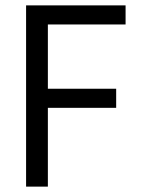

<svg xmlns="http://www.w3.org/2000/svg" viewBox="-20 -694 529 714"><path d="M447 -603H158V-364H412V-293H158V0H77V-674H447Z"/></svg>

Font: Hind Regular
Style: Regular
Weight: 400
Designer: Manushi Parikh, Satya Rajpurohit
Foundry: Indian Type Foundry
Version: Version 1.201;PS 1.0;hotconv 1.0.78;makeotf.lib2.5.61930; tt